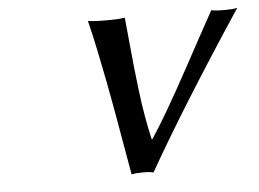

<svg xmlns="http://www.w3.org/2000/svg" viewBox="-39 -482 720 534"><g transform="rotate(-5 320.5 -215.0)"><path d="M308.1 2.9Q303.7 -21 293.2 -81.5Q282.7 -142.1 277.1 -173.8Q271.5 -205.6 262 -255.4Q252.4 -305.2 243.4 -348.1Q234.4 -391.1 224.1 -433.1Q239.3 -430.2 275.9 -430.2Q313 -430.2 327.1 -433.1Q328.6 -419.4 333.5 -366.9Q338.4 -314.5 340.8 -292.5Q343.3 -270.5 348.1 -229.5Q353 -188.5 358.9 -155.5Q364.7 -122.6 372.1 -89.8H374Q413.1 -147.5 484.9 -279.8Q556.6 -412.1 568.8 -433.1Q576.7 -430.2 602.1 -430.2Q631.3 -430.2 641.1 -433.1Q469.2 -173.3 369.1 2.9Q361.3 0 339.8 0Q319.3 0 308.1 2.9Z"/></g></svg>

Font: Linear Smooth
Style: Italic
Weight: 400
Designer: Philipp H. Poll, Flanker
Foundry: Philipp H. Poll, reworked by Flanker
Version: Version 1.061 | FøM Fix